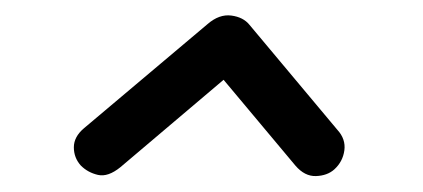

<svg xmlns="http://www.w3.org/2000/svg" viewBox="-20 -560 544 247"><path d="M135 -345Q119 -332 106 -335Q93 -338 84 -347Q75 -357 75 -370.5Q75 -384 88 -395L247 -529Q262 -542 277.5 -540Q293 -538 301 -528L414 -393Q425 -381 423 -366.5Q421 -352 410 -342Q401 -334 386.5 -333.5Q372 -333 360 -347L247 -482L292 -478Z"/></svg>

Font: Edu SA Beginner Medium
Style: Regular
Weight: 500
Version: Version 1.003